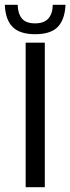

<svg xmlns="http://www.w3.org/2000/svg" viewBox="-51 -777 292 797"><path d="M55.5 0V-600H135V0ZM95 -635Q31.5 -635 1.5 -665Q-28.5 -695 -31 -757H22.5Q23 -721.5 39.5 -700.8Q56 -680 95 -680Q131.5 -680 149.5 -700Q167.5 -720 168 -757H221Q218 -695 188.5 -665Q159 -635 95 -635Z"/></svg>

Font: Big Shoulders Stencil Text Thin
Style: Regular
Weight: 400
Version: Version 2.001